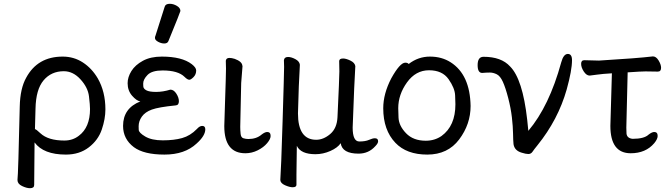

<svg xmlns="http://www.w3.org/2000/svg" viewBox="-20 -790 3513 1011"><path d="M319 -50Q363 -50 395 -75Q454 -119 454 -216Q454 -237 448.5 -283Q443 -329 404 -372Q365 -415 316 -415Q250 -415 209.5 -367Q169 -319 167 -218L164 -110Q170 -110 193 -88Q234 -50 319 -50ZM138 201Q120 201 96 189.5Q72 178 72 158Q76 127 84 -229Q86 -324 118 -381Q178 -492 310 -492Q369 -492 416.5 -461Q464 -430 495 -377Q535 -307 535 -214Q535 -164 516 -108Q497 -52 447.5 -14Q398 24 327 24Q209 24 162 -40L160 184Q160 201 138 201Z M846 24Q738 24 685 -15Q628 -58 628 -127Q628 -220 719 -256Q699 -259 675.5 -286Q652 -313 652 -352Q652 -384 672 -416Q692 -448 732.5 -470Q773 -492 832 -492Q938 -492 990 -452Q1013 -434 1013 -419Q1013 -398 999 -384Q985 -370 977 -370Q967 -370 952 -385Q918 -419 836 -419Q780 -419 757 -395.5Q734 -372 734 -350Q734 -348 734.5 -335.5Q735 -323 750.5 -314.5Q766 -306 802 -306Q838 -306 877 -318Q895 -318 908.5 -297Q922 -276 922 -257Q922 -236 905 -235Q815 -226 779.5 -213Q744 -200 727 -176Q710 -152 710 -125Q710 -122 710.5 -106.5Q711 -91 745 -71Q779 -51 837 -51Q896 -51 939 -63Q982 -75 1017 -111Q1031 -127 1045 -127Q1061 -127 1061 -109Q1061 -75 1015 -34Q953 24 846 24ZM845 -561Q829 -561 812.5 -570Q796 -579 796 -590Q796 -598 798 -600L847 -754Q851 -770 874 -770Q893 -770 911.5 -759Q930 -748 930 -732Q930 -728 867 -574Q862 -561 845 -561Z M1272 17Q1161 17 1161 -126L1165 -254Q1170 -397 1170 -429L1169 -470Q1171 -485 1188 -485Q1200 -485 1216 -480Q1254 -466 1256 -445L1257 -442L1250 -353L1245 -122Q1245 -104 1247 -85Q1249 -66 1261.5 -62Q1274 -58 1288 -58Q1330 -58 1357 -81Q1375 -95 1387 -95Q1405 -95 1405 -74Q1405 -58 1386.5 -36Q1368 -14 1337 1.5Q1306 17 1272 17Z M1521 196Q1505 196 1481 185.5Q1457 175 1456 158Q1460 108 1468 -150Q1476 -408 1476 -438L1475 -473Q1477 -490 1497 -490Q1514 -490 1535.5 -478.5Q1557 -467 1559 -449Q1559 -433 1557 -407Q1554 -373 1549 -193Q1549 -54 1645 -54Q1683 -54 1718.5 -84Q1754 -114 1757 -172Q1767 -384 1767 -414L1766 -468Q1766 -482 1787 -482Q1802 -482 1825 -471Q1848 -460 1851 -442Q1846 -367 1837 -118Q1837 -45 1872 -45Q1904 -45 1923 -53.5Q1942 -62 1954 -62Q1971 -62 1971 -46Q1971 -35 1956 -20Q1921 19 1868 19Q1782 19 1774 -36Q1758 -12 1719.5 5Q1681 22 1641 22Q1564 22 1543 -22L1541 130V183Q1541 196 1521 196Z M2222 -49Q2269 -49 2305 -74Q2378 -127 2378 -241Q2378 -249 2376.5 -287.5Q2375 -326 2342 -373Q2309 -420 2239 -420Q2169 -420 2123 -356Q2077 -292 2077 -220Q2077 -214 2078.5 -171Q2080 -128 2118 -88.5Q2156 -49 2222 -49ZM2230 24Q2121 24 2062 -38Q1998 -105 1998 -220Q1998 -296 2040 -377Q2086 -460 2114 -460Q2127 -460 2132 -453Q2182 -492 2244 -492Q2306 -492 2353 -462Q2455 -397 2458 -232Q2458 -136 2398 -56Q2338 24 2230 24Z M2762 21Q2749 21 2727 14Q2689 3 2684 -31Q2682 -51 2681.5 -87Q2681 -123 2675.5 -171.5Q2670 -220 2656 -274Q2642 -328 2628 -359Q2614 -390 2595.5 -399Q2577 -408 2560 -408Q2541 -408 2519 -406Q2495 -406 2495 -447Q2495 -491 2526 -491Q2620 -491 2666 -440Q2732 -374 2756 -160L2762 -101Q2872 -231 2935 -461Q2947 -506 2970 -506Q2992 -506 2992 -473Q2992 -420 2964 -319Q2919 -160 2810 -25Q2792 -3 2784 9Q2776 21 2762 21Z M3301 17Q3194 17 3194 -127L3202 -404Q3151 -401 3124 -397Q3097 -393 3085 -392Q3068 -392 3054 -413.5Q3040 -435 3040 -454Q3040 -473 3057 -473L3134 -471Q3334 -483 3418 -493Q3435 -493 3448 -471.5Q3461 -450 3461 -433Q3461 -413 3444 -413L3379 -414Q3357 -414 3285 -409L3278 -118L3279 -86Q3282 -62 3311 -59Q3372 -59 3395 -81Q3413 -95 3425 -95Q3443 -95 3443 -74Q3443 -58 3425 -36Q3380 17 3301 17Z"/></svg>

Font: LXGW WenKai Medium
Style: Regular
Weight: 500
Designer: LXGW / Fontworks Inc.
Foundry: LXGW / Fontworks Inc.
Version: Version 1.501; October 10, 2024